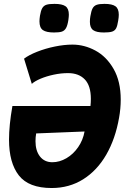

<svg xmlns="http://www.w3.org/2000/svg" viewBox="-20 -960 642 990"><path d="M602.5 -446Q602.5 -400.5 594 -353Q575 -244 527.8 -162.2Q480.5 -80.5 408.8 -35.5Q337 9.5 246.5 9.5Q128 9.5 77.2 -55.5Q26.5 -120.5 26.5 -240Q26.5 -314 44 -413.5H446.5Q448.5 -431 448.5 -450.5Q448.5 -517.5 417.5 -550.2Q386.5 -583 330.5 -583Q294.5 -583 257 -575Q219.5 -567 189.2 -554.2Q159 -541.5 144 -527.5L104 -657.5Q129 -676.5 171.5 -693.2Q214 -710 262.5 -720Q311 -730 353.5 -730Q415 -730 472 -699.2Q529 -668.5 565.8 -604.5Q602.5 -540.5 602.5 -446ZM163 -232Q163 -182.5 186.2 -153Q209.5 -123.5 250 -123.5Q287 -123.5 322.5 -144.2Q358 -165 383 -201.2Q408 -237.5 416 -282L166.5 -272Q163 -252.5 163 -232ZM183.5 -850Q183.5 -861 186 -878.5Q190.5 -905.5 198 -918.2Q205.5 -931 219.5 -935.5Q233.5 -940 261 -940Q300.5 -940 317.8 -927.8Q335 -915.5 335 -884.5Q335 -874 332.5 -856.5Q328 -828 320.2 -814.8Q312.5 -801.5 299 -797Q285.5 -792.5 258.5 -792.5Q219 -792.5 201.2 -804.8Q183.5 -817 183.5 -850ZM443.5 -847.5Q443.5 -863 446 -876.5Q450.5 -904 457.5 -917Q464.5 -930 478.2 -935Q492 -940 518.5 -940Q558.5 -940 575.5 -927.5Q592.5 -915 592.5 -884Q592.5 -871.5 589.5 -854Q585.5 -827 578.8 -814.2Q572 -801.5 558 -797Q544 -792.5 515.5 -792.5Q477 -792.5 460.2 -804.8Q443.5 -817 443.5 -847.5Z"/></svg>

Font: JuliaMono ExtraBoldItalic
Style: Regular
Weight: 800
Italic angle: -9°
Monospace: yes
Designer: cormullion
Foundry: corm
Version: Version 0.049; ttfautohint (v1.8.4)